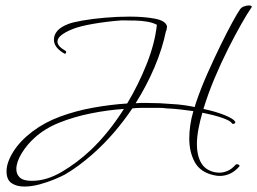

<svg xmlns="http://www.w3.org/2000/svg" viewBox="-20 -620 944 705"><path d="M69 65Q41 65 22.5 52.5Q4 40 4 9Q4 -23 28.5 -62.5Q53 -102 99 -137Q144 -171 201 -192Q258 -213 321.5 -224.5Q385 -236 447 -240Q489 -310 519 -386Q549 -462 556 -529Q541 -537 520 -540.5Q499 -544 478 -544.5Q457 -545 442 -545Q427 -545 424 -545Q372 -541 322.5 -532.5Q273 -524 246 -513Q221 -503 206 -491.5Q191 -480 191 -467Q191 -450 221 -433Q223 -432 223 -429Q223 -426 221 -424Q219 -422 217 -423Q178 -445 178 -474Q178 -512 231 -532Q246 -538 282.5 -544.5Q319 -551 365.5 -555Q412 -559 456 -559Q509 -559 548.5 -551.5Q588 -544 593 -524V-521Q593 -517 592 -512.5Q591 -508 589 -504Q576 -441 547.5 -373.5Q519 -306 478 -241Q488 -242 498 -242Q508 -242 517 -242Q543 -242 566 -241Q589 -240 611 -238Q633 -237 654.5 -234Q676 -231 695 -227Q696 -232 697.5 -236Q699 -240 700 -244Q718 -297 742.5 -352Q767 -407 791 -456Q815 -505 834 -539.5Q853 -574 861 -585Q866 -593 876 -596.5Q886 -600 894 -600Q900 -600 903 -598Q906 -596 903 -592Q889 -572 866.5 -532.5Q844 -493 818 -441.5Q792 -390 768 -333Q744 -276 727 -220Q774 -210 805.5 -197Q837 -184 843 -174Q844 -173 844 -171Q844 -167 838.5 -165.5Q833 -164 831 -168Q827 -176 798 -186.5Q769 -197 723 -206Q714 -175 708.5 -145.5Q703 -116 703 -90Q703 -50 718 -23Q733 4 767 12Q772 13 776.5 13.5Q781 14 786 14Q800 14 815.5 7.5Q831 1 845 -15Q846 -17 850 -17Q855 -17 858 -14Q861 -11 858 -8Q842 10 824 18Q806 26 787 26Q776 26 764 23Q715 12 695 -25Q675 -62 675 -111Q675 -161 690 -212Q668 -215 643 -218Q618 -221 592 -222Q579 -224 564 -224Q549 -224 533 -224Q517 -224 500.5 -224Q484 -224 466 -222Q435 -176 398.5 -133.5Q362 -91 319 -53Q295 -32 269.5 -13Q244 6 218 21Q205 28 180 38.5Q155 49 125.5 57Q96 65 69 65ZM97 44Q151 44 207 11Q263 -22 312 -68Q378 -130 435 -220Q375 -216 313 -203.5Q251 -191 197.5 -169.5Q144 -148 107 -114Q79 -89 59.5 -57Q40 -25 40 1Q40 20 53 32Q66 44 97 44Z"/></svg>

Font: Waterfall
Style: Regular
Weight: 400
Designer: Robert E. Leuschke
Foundry: Robert E. Leuschke
Version: Version 1.010; ttfautohint (v1.8.3)